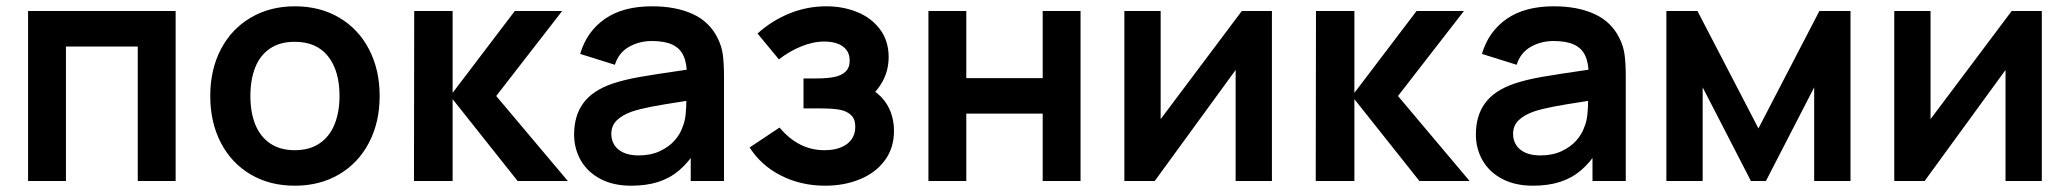

<svg xmlns="http://www.w3.org/2000/svg" viewBox="-20 -575 6577 610"><path d="M69.2 0V-540H538V0H417.7V-427.2H189.5V0Z M916.7 15Q836.5 15 775.6 -21.2Q714.7 -57.4 681.3 -122.2Q648 -186.9 648 -270.2Q648 -353.9 681.8 -418.6Q715.7 -483.2 776.8 -519.1Q838 -555 916.7 -555Q996.9 -555 1058 -518.8Q1119.2 -482.7 1152.7 -417.8Q1186.2 -353 1186.2 -270.2Q1186.2 -186.7 1152.4 -122Q1118.7 -57.2 1057.5 -21.1Q996.3 15 916.7 15ZM916.7 -97.8Q963.2 -97.8 995.1 -119.3Q1027 -140.8 1042.8 -179.8Q1058.7 -218.8 1058.7 -270.2Q1058.7 -350.2 1022.2 -396.2Q985.7 -442.2 916.7 -442.2Q869.2 -442.2 837.8 -420.8Q806.2 -399.5 790.9 -360.9Q775.5 -322.2 775.5 -270.2Q775.5 -217 791.6 -178.2Q807.8 -139.5 839.2 -118.7Q870.8 -97.8 916.7 -97.8Z M1295.2 0 1296 -540H1418V-280L1615.5 -540H1766L1556.5 -270L1784 0H1624.5L1418 -260V0Z M1985.2 15Q1928.4 15 1887.4 -6.7Q1846.4 -28.4 1825.2 -65.6Q1804 -102.8 1804 -148Q1804 -208.2 1833.8 -248.1Q1863.5 -288.1 1926.8 -309.5Q1963.7 -321.9 2013.8 -330.7Q2063.9 -339.4 2156.2 -352.7Q2168.6 -354.6 2181.2 -356.2Q2193.8 -357.9 2205.7 -359.8L2162.3 -335.7Q2162.6 -373.6 2151.6 -397.6Q2140.7 -421.6 2116.2 -433.1Q2091.7 -444.7 2051.3 -444.7Q2011.2 -444.7 1978.5 -426.3Q1945.8 -407.9 1933.5 -369.2L1823.3 -403.7Q1843.8 -474.4 1901.4 -514.7Q1959 -555 2051.7 -555Q2126.9 -555 2180.5 -530.6Q2234.1 -506.2 2259.7 -454.5Q2272.8 -428.8 2276.5 -401Q2280.2 -373.2 2280.2 -331.3V0H2174.5V-117.2L2192 -97.8Q2167.1 -58.6 2137.7 -33.7Q2108.3 -8.8 2070.9 3.1Q2033.5 15 1985.2 15ZM2009 -81.2Q2047.4 -81.2 2076.6 -94.9Q2105.8 -108.6 2123.5 -129Q2141.2 -149.4 2148.3 -170.7Q2155.9 -188.3 2158.3 -211.4Q2160.7 -234.4 2160.7 -261.5V-271.7L2197.7 -260.5L2154 -253.4Q2086.3 -243.1 2050 -236.1Q2013.7 -229.1 1987.5 -220.5Q1955.2 -208.6 1938.7 -191.8Q1922.2 -174.9 1922.2 -149.5Q1922.2 -129.3 1932.2 -113.9Q1942.2 -98.5 1961.6 -89.8Q1981.1 -81.2 2009 -81.2Z M2601.8 15Q2524.7 15 2461.2 -17.2Q2397.8 -49.5 2361.7 -106.5L2456.7 -169.8Q2486.2 -134.4 2521.8 -116.1Q2557.3 -97.8 2600 -97.8Q2629.8 -97.8 2651.8 -106.8Q2673.8 -115.7 2685.6 -132.4Q2697.3 -149.1 2697.3 -171.7Q2697.3 -196.8 2683.8 -209.5Q2670.2 -222.2 2648.7 -226.2Q2627.2 -230.3 2592.2 -230.5Q2587.6 -230.6 2582.5 -230.6Q2577.5 -230.7 2572.8 -230.7H2532.8V-325.8H2572.7Q2607.6 -325.8 2630.2 -330.3Q2652.8 -334.8 2666.1 -347.2Q2679.5 -359.6 2679.5 -382.8Q2679.5 -403.4 2668.7 -417Q2657.9 -430.5 2639.9 -436.8Q2621.9 -443 2599.5 -443Q2562.8 -443 2524.9 -427.3Q2487 -411.7 2454.7 -386.3L2386.7 -468.5Q2432.5 -509.7 2488.4 -532.3Q2544.3 -555 2605.3 -555Q2658.6 -555 2703.8 -536.5Q2749.1 -517.9 2776.2 -481.3Q2803.3 -444.8 2803.3 -393.8Q2803.3 -355.1 2786.8 -321.7Q2770.3 -288.3 2735.7 -258.8L2733.8 -298Q2761.1 -286.7 2780.5 -266Q2800 -245.3 2810.2 -218Q2820.3 -190.7 2820.3 -159.3Q2820.3 -104.8 2791 -65.3Q2761.8 -25.9 2712 -5.5Q2662.2 15 2601.8 15Z M2929.7 0V-540H3050V-326.8H3292.7V-540H3413V0H3292.7V-214H3050V0Z M4021 -540V0H3905.7V-352.7L3648.7 0H3552.2V-540H3667.5V-196.5L3925.3 -540Z M4160.2 0 4161 -540H4283V-280L4480.5 -540H4631L4421.5 -270L4649 0H4489.5L4283 -260V0Z M4850.2 15Q4793.4 15 4752.4 -6.7Q4711.4 -28.4 4690.2 -65.6Q4669 -102.8 4669 -148Q4669 -208.2 4698.8 -248.1Q4728.5 -288.1 4791.8 -309.5Q4828.7 -321.9 4878.8 -330.7Q4928.9 -339.4 5021.2 -352.7Q5033.6 -354.6 5046.2 -356.2Q5058.8 -357.9 5070.7 -359.8L5027.3 -335.7Q5027.6 -373.6 5016.6 -397.6Q5005.7 -421.6 4981.2 -433.1Q4956.7 -444.7 4916.3 -444.7Q4876.2 -444.7 4843.5 -426.3Q4810.8 -407.9 4798.5 -369.2L4688.3 -403.7Q4708.8 -474.4 4766.4 -514.7Q4824 -555 4916.7 -555Q4991.9 -555 5045.5 -530.6Q5099.1 -506.2 5124.7 -454.5Q5137.8 -428.8 5141.5 -401Q5145.2 -373.2 5145.2 -331.3V0H5039.5V-117.2L5057 -97.8Q5032.1 -58.6 5002.7 -33.7Q4973.3 -8.8 4935.9 3.1Q4898.5 15 4850.2 15ZM4874 -81.2Q4912.4 -81.2 4941.6 -94.9Q4970.8 -108.6 4988.5 -129Q5006.2 -149.4 5013.3 -170.7Q5020.9 -188.3 5023.3 -211.4Q5025.7 -234.4 5025.7 -261.5V-271.7L5062.7 -260.5L5019 -253.4Q4951.3 -243.1 4915 -236.1Q4878.7 -229.1 4852.5 -220.5Q4820.2 -208.6 4803.7 -191.8Q4787.2 -174.9 4787.2 -149.5Q4787.2 -129.3 4797.2 -113.9Q4807.2 -98.5 4826.6 -89.8Q4846.1 -81.2 4874 -81.2Z M5274.2 0V-540H5373L5566.7 -167L5760.3 -540H5859.2V0H5743.8V-297.5L5590.5 0H5542.8L5389.5 -297.5V0Z M6467 -540V0H6351.7V-352.7L6094.7 0H5998.2V-540H6113.5V-196.5L6371.3 -540Z"/></svg>

Font: Manrope
Style: Regular
Weight: 400
Designer: Mikhail Sharanda
Foundry: Mikhail Sharanda
Version: Version 4.503